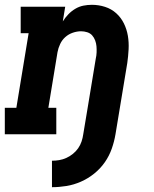

<svg xmlns="http://www.w3.org/2000/svg" viewBox="-21 -558 641 798"><path d="M195 220V110Q210 110 225 107.5Q240 105 254.5 98.5Q269 92 282 81.5Q295 71 304 58Q313 45 318 30Q323 15 325 0Q330 -30 335 -60Q340 -90 345 -120L377 -314Q380 -327 380.5 -340Q381 -353 380 -365.5Q379 -378 374.5 -390Q370 -402 362 -411Q354 -420 341.5 -424Q329 -428 316 -428Q299 -428 281.5 -422Q264 -416 250.5 -404Q237 -392 229 -375Q221 -358 218 -341L180 -110H213V0H-1V-110H47L98 -420H65V-530H250L240 -469Q250 -485 263 -498.5Q276 -512 292 -521.5Q308 -531 325.5 -534.5Q343 -538 361 -538Q389 -538 415.5 -529.5Q442 -521 462 -503Q482 -485 494 -460.5Q506 -436 510.5 -409Q515 -382 513.5 -353Q512 -324 508 -296L459 0Q454 30 443.5 60Q433 90 414.5 116.5Q396 143 370.5 163.5Q345 184 315.5 197Q286 210 255.5 215Q225 220 195 220Z"/></svg>

Font: Iosevka Slab XBdExObl
Style: Regular
Weight: 800
Width: 7
Italic angle: -9°
Monospace: yes
Designer: Belleve Invis
Foundry: Belleve Invis
Version: Version 11.1.0; ttfautohint (v1.8.3)